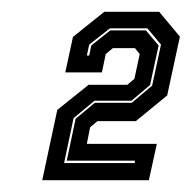

<svg xmlns="http://www.w3.org/2000/svg" viewBox="-20 -720 324 325"><path d="M51.5 -415 77 -534 130 -576.5H195.5L207.5 -586.5L216.5 -628.5L208.5 -638.5H171L159 -628.5L152.5 -597.5H90.5L103.5 -657.5L156.5 -700H249.5L284.5 -658L263 -558.5L210 -515H145L132.5 -504.5L127 -476.5H245.5L232 -415ZM88.5 -444H208L208.5 -448H93L108 -519L140.5 -546H203L237.5 -575L252.5 -644.5L229.5 -672H166L131 -644.5L127 -626H131L134.5 -643L166.5 -668.5H227L248.5 -643L234 -576L202.5 -549.5H140L104.5 -520Z"/></svg>

Font: Tourney Thin ExtraBold
Style: Italic
Weight: 800
Italic angle: -12°
Version: Version 1.015